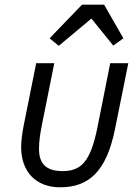

<svg xmlns="http://www.w3.org/2000/svg" viewBox="-20 -785 596 817"><path d="M329 -765 191 -622 230 -590 369 -706 462 -591 505 -622 423 -765ZM211 -516H134L82 -257C74 -217 70 -185 70 -159C70 -55 132 12 236 12C360 12 433 -58 469 -234L526 -516H449L394 -240C364 -92 322 -57 246 -57C180 -57 146 -85 146 -151C146 -185 151 -215 157 -247Z"/></svg>

Font: Braiins Sans
Style: Italic
Weight: 400
Italic angle: -11.31°
Designer: Mike Abbink, Paul van der Laan, Pieter van Rosmalen, Jiri Chlebus, Lubos Buracinsky
Foundry: Bold Monday, Sudetype
Version: Version 1.000;hotconv 1.0.109;makeotfexe 2.5.65596